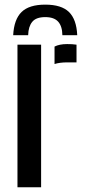

<svg xmlns="http://www.w3.org/2000/svg" viewBox="-20 -788 359 808"><path d="M170.5 -768.5Q238.5 -768.5 270.2 -737.5Q302 -706.5 305 -640H242.5Q242 -677.5 224.8 -696.8Q207.5 -716 170.5 -716Q132 -716 115.8 -696.2Q99.5 -676.5 98.5 -640H35.5Q39 -706.5 70.8 -737.5Q102.5 -768.5 170.5 -768.5ZM53.5 0V-600H153V0ZM209.5 -518.5V-592Q230 -602.5 262.5 -602.5Q272.5 -602.5 282.8 -602Q293 -601.5 302 -600V-525.5H263.5Q231 -525.5 209.5 -518.5Z"/></svg>

Font: Big Shoulders Stencil Text Thin SemiBold
Style: Regular
Weight: 600
Version: Version 2.001